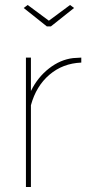

<svg xmlns="http://www.w3.org/2000/svg" viewBox="-20 -750 363 770"><path d="M306 -519V-499Q232 -496 178.5 -450.5Q125 -405 104 -328V0H84V-519H104V-385Q131 -440 176.5 -475.5Q222 -511 273 -517Q299 -519 306 -519ZM75 -718 91 -730 176 -667 261 -730 277 -718 184 -644H168Z"/></svg>

Font: Raleway
Style: Thin
Weight: 100
Designer: Matt McInerney, Pablo Impallari, Rodrigo Fuenzalida
Foundry: Matt McInerney, Pablo Impallari, Rodrigo Fuenzalida
Version: Version 3.000